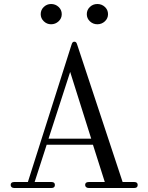

<svg xmlns="http://www.w3.org/2000/svg" viewBox="-20 -938 740 958"><path d="M234.9 -816.9Q213.9 -816.9 198.5 -831.8Q183.1 -846.7 183.1 -867.2Q183.1 -888.7 198.5 -903.3Q213.9 -918 234.9 -918Q256.8 -918 272.5 -903.3Q288.1 -888.7 288.1 -867.2Q288.1 -846.2 272.2 -831.5Q256.3 -816.9 234.9 -816.9ZM33.2 -15.1Q33.2 -29.8 50.8 -29.8H119.1L335.9 -711.9Q338.9 -722.2 342 -726.1Q345.2 -730 351.1 -730Q356.9 -730 360.1 -726.1Q363.3 -722.2 366.2 -711.9L591.8 -29.8H649.9Q667 -29.8 667 -15.1Q667 0 649.9 0H422.9Q414.6 0 409.7 -4.2Q404.8 -8.3 404.8 -15.1Q404.8 -29.8 422.9 -29.8H502.9L443.8 -215.8H212.9L152.8 -29.8H236.8Q253.9 -29.8 253.9 -15.1Q253.9 0 236.8 0H50.8Q42.5 0 37.8 -4.2Q33.2 -8.3 33.2 -15.1ZM222.2 -246.1H435.1L330.1 -579.1ZM413.1 -867.2Q413.1 -888.7 428.5 -903.3Q443.8 -918 465.8 -918Q487.8 -918 503.4 -903.3Q519 -888.7 519 -867.2Q519 -846.2 503.2 -831.5Q487.3 -816.9 465.8 -816.9Q444.3 -816.9 428.7 -831.5Q413.1 -846.2 413.1 -867.2Z"/></svg>

Font: Director Light
Style: Regular
Weight: 100
Designer: Ange Degheest & May Jolivet & Justine Herbel
Foundry: Velvetyne Type Foundry
Version: Version 1.000;FEAKit 1.0